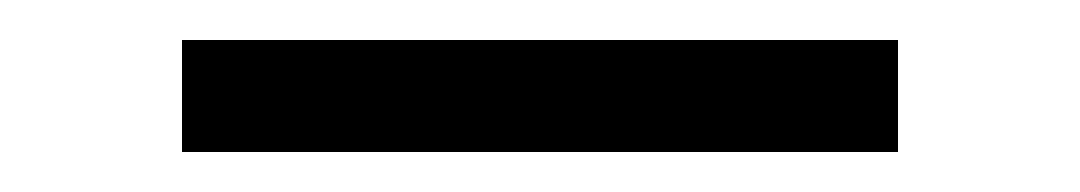

<svg xmlns="http://www.w3.org/2000/svg" viewBox="-20 -388 540 96"><path d="M71 -312V-368H429V-312Z"/></svg>

Font: Iosevka Slab Light
Style: Regular
Weight: 300
Monospace: yes
Designer: Belleve Invis
Foundry: Belleve Invis
Version: Version 11.1.0; ttfautohint (v1.8.3)